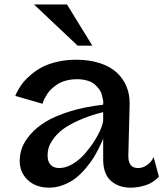

<svg xmlns="http://www.w3.org/2000/svg" viewBox="-20 -841 744 875"><path d="M134.8 -820.8H285.2L400.9 -632.8H334ZM564.9 -132.8Q563.5 -75.2 608.9 -75.2Q630.4 -75.2 648.2 -87.6Q666 -100.1 672.9 -112.3L680.2 -125L704.1 -36.1Q702.6 -34.2 699.5 -30.8Q696.3 -27.3 685.1 -18.6Q673.8 -9.8 660.2 -3.2Q646.5 3.4 623.3 8.8Q600.1 14.2 574.2 14.2Q521.5 14.2 485.8 -16.6Q450.2 -47.4 450.2 -115.2V-210Q448.7 -205.1 445.3 -197Q441.9 -189 430.4 -165.8Q418.9 -142.6 405.8 -121.3Q392.6 -100.1 370.8 -74.2Q349.1 -48.3 325.7 -29.8Q302.2 -11.2 270 1.5Q237.8 14.2 204.1 14.2Q143.6 14.2 106.7 -20.5Q69.8 -55.2 69.8 -107.9Q69.8 -137.7 80.3 -167Q90.8 -196.3 118.2 -228Q145.5 -259.8 187.3 -285.6Q229 -311.5 296.6 -332.8Q364.3 -354 450.2 -363.8Q449.2 -364.3 450.4 -370.4Q451.7 -376.5 449.2 -387Q446.8 -397.5 443.8 -409.7Q440.9 -421.9 431.9 -434.3Q422.9 -446.8 410.9 -457Q398.9 -467.3 378.2 -473.6Q357.4 -480 331.1 -480Q304.7 -480 281.7 -473.9Q258.8 -467.8 243.2 -457.8Q227.5 -447.8 214.8 -435.8Q202.1 -423.8 194.8 -412.1Q187.5 -400.4 182.4 -390.4Q177.2 -380.4 175.8 -374L173.8 -368.2L49.8 -403.8Q50.8 -407.2 53.2 -413.1Q55.7 -418.9 65.7 -436.3Q75.7 -453.6 88.6 -469Q101.6 -484.4 124.5 -503.4Q147.5 -522.5 174.6 -536.4Q201.7 -550.3 241.7 -559.6Q281.7 -568.8 327.1 -568.8Q387.7 -568.8 435.3 -553.2Q482.9 -537.6 512.5 -510Q542 -482.4 556.9 -445.8Q571.8 -409.2 570.8 -366.2ZM196.8 -132.8Q196.8 -104.5 210.7 -89.8Q224.6 -75.2 250 -75.2Q280.3 -75.2 311.5 -94Q342.8 -112.8 366.9 -140.6Q391.1 -168.5 410.6 -199.2Q430.2 -230 440.4 -256.1Q450.7 -282.2 450.2 -294.9V-330.1Q386.2 -314 338.4 -292.2Q290.5 -270.5 264.4 -250.2Q238.3 -230 222.2 -206.8Q206.1 -183.6 201.4 -166.7Q196.8 -149.9 196.8 -132.8Z"/></svg>

Font: Sporting Grotesque
Style: Regular
Weight: 400
Designer: Lucas LE BIHAN
Foundry: Lucas LE BIHAN
Version: Version 2.001;PS 2.1;hotconv 1.0.88;makeotf.lib2.5.647800